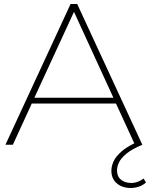

<svg xmlns="http://www.w3.org/2000/svg" viewBox="-20 -720 746 955"><path d="M7 0 331 -700H364L688 0Q635 22 608 45Q581 68 571.5 88.5Q562 109 562 128Q562 158 582 174Q602 190 632 190Q649 190 665.5 184Q682 178 694 168L706 188Q690 202 670.5 208.5Q651 215 630 215Q588 215 561 192Q534 169 534 129Q534 107 545 82.5Q556 58 586 32Q609 12 648 -7L557 -205H138L44 0ZM544 -234 348 -661 151 -234Z"/></svg>

Font: Montserrat Thin ExtraLight
Style: Regular
Weight: 250
Version: Version 9.000